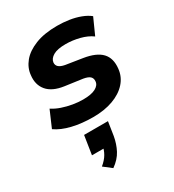

<svg xmlns="http://www.w3.org/2000/svg" viewBox="-194 -620 933 1031"><g transform="rotate(-30 272.5 -104.5)"><path d="M246 11Q176 11 117.5 -3Q59 -17 21 -44L65 -146Q89 -130 120 -119.5Q151 -109 183.5 -103.5Q216 -98 246 -98Q297 -98 323.5 -112Q350 -126 352 -149Q354 -168 342.5 -179Q331 -190 302 -195L194 -210Q124 -220 92.5 -257.5Q61 -295 68 -352Q72 -395 101.5 -431Q131 -467 186.5 -489Q242 -511 322 -511Q359 -511 395.5 -505.5Q432 -500 463.5 -488Q495 -476 516 -459L471 -359Q441 -381 398 -392Q355 -403 313 -403Q261 -403 235.5 -388Q210 -373 207 -351Q205 -334 216.5 -323Q228 -312 255 -307L357 -291Q433 -279 466 -244Q499 -209 492 -147Q487 -99 455 -63.5Q423 -28 369.5 -8.5Q316 11 246 11ZM202 302 153 264Q181 241 195 216.5Q209 192 212 168L238 185H137L155 69H303L290 154Q282 199 262.5 236Q243 273 202 302Z"/></g></svg>

Font: Nunito Sans 8pt ExtraBold
Style: Italic
Weight: 800
Italic angle: -9°
Version: Version 3.101;gftools[0.9.27]